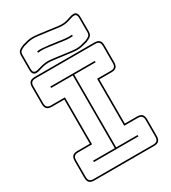

<svg xmlns="http://www.w3.org/2000/svg" viewBox="-227 -1065 1059 1189"><g transform="rotate(-30 302.5 -470.5)"><path d="M89 10Q65 10 54 -1Q43 -12 43 -36V-155Q43 -179 54 -190Q65 -201 89 -201H178V-517H89Q65 -517 54 -528Q43 -539 43 -563V-684Q43 -708 54 -719Q65 -730 89 -730H515Q539 -730 550 -719Q561 -708 561 -684V-563Q561 -539 550 -528Q539 -517 515 -517H428V-201H515Q539 -201 550 -190Q561 -179 561 -155V-36Q561 -12 550 -1Q539 10 515 10ZM89 0H515Q534 0 542.5 -8.5Q551 -17 551 -36V-155Q551 -174 542.5 -182.5Q534 -191 515 -191H418V-527H515Q534 -527 542.5 -535.5Q551 -544 551 -563V-684Q551 -703 542.5 -711.5Q534 -720 515 -720H89Q70 -720 61.5 -711.5Q53 -703 53 -684V-563Q53 -544 61.5 -535.5Q70 -527 89 -527H188V-191H89Q70 -191 61.5 -182.5Q53 -174 53 -155V-36Q53 -17 61.5 -8.5Q70 0 89 0ZM461 -90H143V-100H298V-620H143V-630H461V-620H308V-100H461ZM477 -757Q453 -750 436 -746.5Q419 -743 403 -743Q387 -743 367 -745.5Q347 -748 316 -752L300 -754L272 -758Q244 -762 226 -763.5Q208 -765 193 -763.5Q178 -762 164 -758.5Q150 -755 131 -749Q106 -742 94 -751Q82 -760 82 -785V-886Q82 -908 92.5 -918Q103 -928 124 -936H125V-937Q149 -944 165.5 -947.5Q182 -951 198.5 -951Q215 -951 234.5 -948.5Q254 -946 285 -942L302 -940L324 -937Q356 -932 375 -930Q394 -928 408 -929Q422 -930 436 -934Q450 -938 471 -945Q496 -952 508 -943Q520 -934 520 -909V-808Q520 -786 509.5 -776Q499 -766 478 -758H477ZM301 -764 317 -762Q347 -758 366.5 -755.5Q386 -753 402 -753Q418 -753 434 -756.5Q450 -760 474 -767Q491 -774 500.5 -781.5Q510 -789 510 -808V-909Q510 -928 501 -934Q492 -940 474 -935Q452 -928 438 -924Q424 -920 409.5 -919Q395 -918 375.5 -920Q356 -922 323 -927L301 -930L284 -932Q254 -936 234.5 -938.5Q215 -941 199.5 -941Q184 -941 168 -937.5Q152 -934 128 -927Q111 -920 101.5 -912.5Q92 -905 92 -886V-785Q92 -766 101 -760Q110 -754 128 -759Q148 -765 162.5 -768.5Q177 -772 192 -773.5Q207 -775 226 -773.5Q245 -772 273 -768ZM420 -841V-831Q400 -829 377 -831Q354 -833 316 -839L300 -841L272 -845Q239 -850 218.5 -851Q198 -852 182 -849V-860Q199 -862 219.5 -860.5Q240 -859 274 -855L302 -851L318 -849Q356 -843 378 -841Q400 -839 420 -841Z"/></g></svg>

Font: Bungee Outline
Style: Regular
Weight: 400
Designer: David Jonathan Ross
Foundry: David Jonathan Ross
Version: Version 1.000;PS 1.0;hotconv 1.0.72;makeotf.lib2.5.5900